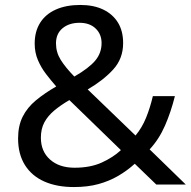

<svg xmlns="http://www.w3.org/2000/svg" viewBox="-20 -745 772 775"><path d="M304 -725Q358 -725 396.5 -706.5Q435 -688 456 -654Q477 -620 477 -571Q477 -508 436.5 -464Q396 -420 334 -384L527 -198Q553 -229 569.5 -269.5Q586 -310 597 -357H686Q670 -293 646 -238Q622 -183 584 -142L730 0H611L524 -84Q493 -56 457 -35Q421 -14 377.5 -2Q334 10 278 10Q209 10 158.5 -12.5Q108 -35 80.5 -79Q53 -123 53 -186Q53 -237 71.5 -274Q90 -311 125 -340Q160 -369 207 -396Q186 -420 166 -446Q146 -472 133 -502.5Q120 -533 120 -569Q120 -618 142 -653Q164 -688 205.5 -706.5Q247 -725 304 -725ZM260 -341Q224 -320 198.5 -298.5Q173 -277 159 -251Q145 -225 145 -189Q145 -134 182 -101Q219 -68 281 -68Q345 -68 391 -89Q437 -110 468 -139ZM301 -653Q259 -653 232.5 -631Q206 -609 206 -570Q206 -534 225 -503.5Q244 -473 280 -436Q339 -470 364.5 -500.5Q390 -531 390 -571Q390 -607 366 -630Q342 -653 301 -653Z"/></svg>

Font: hexugurmukhi05
Style: Book
Weight: 400
Designer: Jelle Bosma - Monotype Design Team
Foundry: Monotype Imaging Inc.
Version: Version 2.003